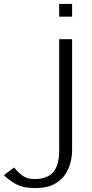

<svg xmlns="http://www.w3.org/2000/svg" viewBox="-222 -700 468 980"><path d="M-43 260Q-107 260 -144.5 237.5Q-182 215 -202 194L-150 155Q-133 176 -109 195Q-85 214 -47 214Q18 214 49 179.5Q80 145 80 68V-500H146V68Q146 94 138.5 126.5Q131 159 111.5 189.5Q92 220 54.5 240Q17 260 -43 260ZM80 -615V-680H146V-615Z"/></svg>

Font: Panamera
Style: Regular
Weight: 400
Designer: Bastien Sozeau
Foundry: NBR — Bastien Sozeau
Version: Version 3.002; ttfautohint (v1.8.4.7-5d5b);gftools[0.9.33]